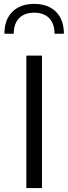

<svg xmlns="http://www.w3.org/2000/svg" viewBox="-20 -960 348 980"><path d="M2.5 -787.7H50.2Q50.2 -839.2 77.5 -867.2Q104.9 -895.2 154.3 -895.2Q203.8 -895.2 231.1 -867.2Q258.4 -839.2 258.4 -787.7H306.2Q306.2 -859.5 265.7 -899.8Q225.1 -940.1 154.3 -940.1Q83.5 -940.1 43 -899.8Q2.5 -859.5 2.5 -787.7ZM194.2 0V-676.2H114.5V0Z"/></svg>

Font: Estedad-FD VF
Style: Regular
Weight: 100
Designer: Amin Abedi
Version: Version 7.3